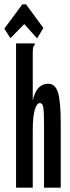

<svg xmlns="http://www.w3.org/2000/svg" viewBox="-51 -865 321 885"><path d="M23 -665H109V-658Q103 -652 101.5 -645Q100 -638 100 -621V-402Q109 -442 127 -460.5Q145 -479 171 -479Q204 -479 216.5 -438Q229 -397 229 -293V0H152V-291Q152 -351 148.5 -370.5Q145 -390 133 -390Q119 -390 109.5 -360Q100 -330 100 -263V0H23ZM-3 -689 -31 -733 52 -845H69L149 -736L120 -688L61 -754Z"/></svg>

Font: Inconsolata UltraCondensed ExtraBold
Style: Regular
Weight: 800
Width: 1
Monospace: yes
Designer: Raph Levien, Cyreal, Brenton Simpson
Foundry: Raph Levien, Cyreal, Google
Version: Version 3.001; ttfautohint (v1.8.2.53-6de2)